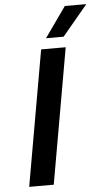

<svg xmlns="http://www.w3.org/2000/svg" viewBox="-61 -950 545 989"><g transform="rotate(-5 212.0 -456.0)"><path d="M172 -700H299L176 0H49ZM313 -912H424L293 -755H202Z"/></g></svg>

Font: Sarabun SemiBold
Style: Italic
Weight: 600
Italic angle: -10°
Designer: Suppakit Chalermlarp | Katatrad Co.,Ltd.
Foundry: Cadson Demak Co.,Ltd.
Version: Version 1.000; ttfautohint (v1.6)